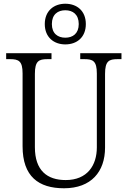

<svg xmlns="http://www.w3.org/2000/svg" viewBox="-20 -999 684 1029"><path d="M330 -761C392 -761 440 -799 440 -870C440 -941 392 -979 330 -979C269 -979 220 -941 220 -870C220 -799 269 -761 330 -761ZM330 -797C290 -797 258 -819 258 -870C258 -922 290 -944 330 -944C370 -944 402 -922 402 -870C402 -819 370 -797 330 -797ZM323 10C469 10 543 -79 543 -208V-603C543 -672 564 -682 610 -682H631V-714H410V-682H433C478 -682 499 -672 499 -605V-209C499 -113 448 -34 332 -34C233 -34 167 -85 167 -210V-603C167 -672 188 -682 234 -682H256V-714H13V-682H34C80 -682 101 -672 101 -606V-215C101 -53 187 10 323 10Z"/></svg>

Font: Noto Serif Sinhala SemiCondensed Light
Style: Regular
Weight: 300
Width: 4
Designer: Jelle Bosma - Monotype Design Team
Foundry: Monotype Imaging Inc.
Version: Version 2.007